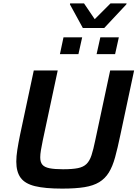

<svg xmlns="http://www.w3.org/2000/svg" viewBox="-20 -1103 810 1131"><path d="M346 8Q245 8 186 -6.5Q127 -21 101.5 -56Q76 -91 76 -151Q76 -182 82 -220.5Q88 -259 98 -308L179 -688H320L232 -276Q225 -242 221 -218Q217 -194 217 -176Q217 -148 229.5 -133Q242 -118 271.5 -112Q301 -106 351 -106Q406 -106 438.5 -112.5Q471 -119 489.5 -137Q508 -155 519 -188.5Q530 -222 541 -276L629 -688H770L689 -308Q673 -231 658 -176.5Q643 -122 621 -86.5Q599 -51 564.5 -30Q530 -9 477.5 -0.5Q425 8 346 8ZM549 -784 571 -883H680L658 -784ZM333 -784 354 -883H464L442 -784ZM468 -938 392 -1077 393 -1083H475L538 -990L631 -1083H726L724 -1077L594 -938Z"/></svg>

Font: Saira SemiExpanded SemiBold
Style: Italic
Weight: 600
Width: 6
Italic angle: -12°
Designer: Hector Gatti with collaboration of the Omnibus-Type team
Foundry: Omnibus-Type
Version: Version 1.101